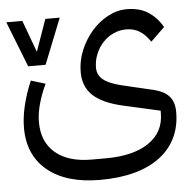

<svg xmlns="http://www.w3.org/2000/svg" viewBox="-52 -531 829 823"><g transform="rotate(-5 363.0 -119.5)"><path d="M4 -468H73L123 -332H124L172 -468H234L156 -272H81ZM347 240Q202 240 121 174Q40 108 40 -10Q40 -56 52.5 -107.5Q65 -159 87 -210L149 -191Q130 -152 118 -109.5Q106 -67 106 -29Q106 56 161.5 103Q217 150 317 150H377Q497 150 563.5 104.5Q630 59 630 -22V-33L470 -69Q383 -89 343 -127Q303 -165 303 -227Q303 -275 321.5 -320Q340 -365 370.5 -400.5Q401 -436 441 -457.5Q481 -479 523 -479Q577 -479 614 -455.5Q651 -432 676 -389L616 -331Q595 -363 570 -378Q545 -393 513 -393Q484 -393 458 -381Q432 -369 412.5 -348Q393 -327 381.5 -299Q370 -271 370 -240Q370 -209 394.5 -189Q419 -169 473 -156L609 -124Q654 -113 675 -88.5Q696 -64 696 -22Q696 40 672.5 88.5Q649 137 604 171Q559 205 494 222.5Q429 240 347 240Z"/></g></svg>

Font: IBM Plex Sans Arabic
Style: Regular
Weight: 400
Designer: Mike Abbink, Paul van der Laan, Pieter van Rosmalen, Wael Morcos, Khajak Apelian
Foundry: Bold Monday
Version: Version 1.005